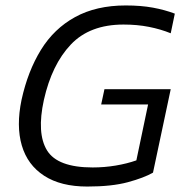

<svg xmlns="http://www.w3.org/2000/svg" viewBox="-20 -674 679 704"><path d="M300 10Q203 10 142 -29.5Q81 -69 60 -140.5Q39 -212 59 -308Q82 -413 130 -491Q178 -569 255.5 -611.5Q333 -654 441 -654Q497 -654 540.5 -646Q584 -638 621 -624L606 -552Q569 -567 526 -575.5Q483 -584 433 -584Q309 -584 239.5 -510.5Q170 -437 141 -308Q114 -185 152.5 -122.5Q191 -60 320 -60Q363 -60 404.5 -67Q446 -74 480 -86L523 -291H351L363 -347H606L541 -41Q508 -22 449 -6Q390 10 300 10Z"/></svg>

Font: Kanit Light
Style: Italic
Weight: 300
Italic angle: -12°
Designer: Katatrad Team
Foundry: CadsonDemak
Version: Version 2.000; ttfautohint (v1.8.3)